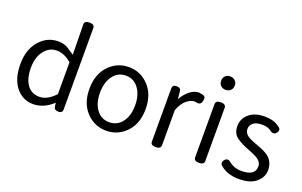

<svg xmlns="http://www.w3.org/2000/svg" viewBox="-93 -1200 2543 1618"><g transform="rotate(20 1178.5 -391.5)"><path d="M445 -64Q363 13 268.5 13Q174 13 113 -62Q53 -137 53 -268Q53 -399 122 -478Q191 -557 288 -557Q333 -557 367 -541L441 -493L437 -763Q437 -796 482 -796Q527 -796 527 -763V-33Q527 0 490 0Q453 0 449 -33ZM437 -138V-423Q372 -480 304.5 -480Q237 -480 192 -422Q147 -364 147 -268.5Q147 -173 186 -118Q225 -63 296.5 -63Q368 -63 437 -138Z M1101.5 -64Q1028 13 923 13Q818 13 744.5 -64Q671 -141 671 -271.5Q671 -402 744.5 -479.5Q818 -557 923 -557Q1028 -557 1101.5 -479.5Q1175 -402 1175 -271.5Q1175 -141 1101.5 -64ZM809 -120Q852 -63 923 -63Q994 -63 1037.5 -120Q1081 -177 1081 -271Q1081 -365 1037.5 -423Q994 -481 923.5 -481Q853 -481 809.5 -423Q766 -365 766 -271Q766 -177 809 -120Z M1401 -444Q1469 -557 1553 -557L1584 -551Q1616 -545 1607.5 -505Q1599 -465 1566 -470L1542 -474Q1508 -474 1471 -444Q1434 -414 1409 -349V-33Q1409 0 1363.5 0Q1318 0 1318 -33V-510Q1318 -543 1355.5 -543Q1393 -543 1395 -510Z M1797 -33Q1797 0 1751.5 0Q1706 0 1706 -33V-510Q1706 -543 1751.5 -543Q1797 -543 1797 -510ZM1796 -671.5Q1779 -655 1752 -655Q1725 -655 1708 -671.5Q1691 -688 1691 -715Q1691 -742 1708 -758.5Q1725 -775 1752 -775Q1779 -775 1796 -758.5Q1813 -742 1813 -715Q1813 -688 1796 -671.5Z M2246 -272Q2321 -230 2321 -140Q2321 -79 2268.5 -33Q2216 13 2113.5 13Q2011 13 1948 -40Q1920 -62 1942 -92Q1965 -122 1995 -99Q2044 -58 2111 -58Q2233 -58 2233 -143Q2233 -188 2178 -216Q2150 -231 2112 -245Q2042 -271 1996 -303.5Q1950 -336 1950 -402.5Q1950 -469 2001 -513Q2052 -557 2140 -557Q2228 -557 2276 -516Q2306 -496 2284 -466.5Q2262 -437 2229 -458Q2199 -485 2144.5 -485Q2090 -485 2064 -463Q2038 -441 2038 -411Q2038 -381 2058.5 -360.5Q2079 -340 2133 -320Q2208 -294 2246 -272Z"/></g></svg>

Font: Raw Maruko Gothic CJK TC
Style: Regular
Weight: 400
Version: Version 1.001